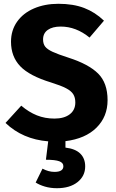

<svg xmlns="http://www.w3.org/2000/svg" viewBox="-20 -730 612 1012"><path d="M325 14V48Q377 54 403 79.5Q429 105 429 147Q429 198 388.5 230Q348 262 280 262Q246 262 217 253.5Q188 245 168 232L204 159Q236 176 267 176Q314 176 314 146Q314 128 292.5 120Q271 112 222 112L234 15Q99 4 9 -82L92 -173Q132 -139 174.5 -122Q217 -105 267 -105Q318 -105 347.5 -127.5Q377 -150 377 -190Q377 -216 366 -233.5Q355 -251 328 -265Q301 -279 250 -295Q135 -330 86.5 -381Q38 -432 38 -510Q38 -570 70 -615.5Q102 -661 159 -685.5Q216 -710 288 -710Q366 -710 423.5 -688Q481 -666 528 -621L452 -532Q381 -590 300 -590Q257 -590 232 -572.5Q207 -555 207 -522Q207 -499 218 -484.5Q229 -470 257 -457Q285 -444 341 -426Q447 -392 497 -342.5Q547 -293 547 -202Q547 -115 488.5 -57Q430 1 325 14Z"/></svg>

Font: Statis Sans
Style: Bold
Weight: 700
Designer: bBox Type GmbH
Foundry: bBox Type GmbH
Version: Version 1.000